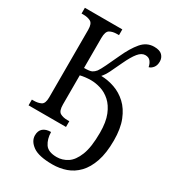

<svg xmlns="http://www.w3.org/2000/svg" viewBox="-226 -844 1099 1217"><g transform="rotate(30 323.5 -235.5)"><path d="M352 249Q251 249 207.5 217.5Q164 186 164 144Q164 110 184.5 92.5Q205 75 242 75Q243 126 266 160.5Q289 195 352 195Q393 195 429.5 171.5Q466 148 489.5 89Q513 30 513 -76Q513 -154 492.5 -204.5Q472 -255 439.5 -284Q407 -313 369.5 -324.5Q332 -336 298 -336Q277 -336 256.5 -333.5Q236 -331 220 -327V-114Q220 -66 241 -54Q262 -42 294 -42H308V0H34V-42H48Q79 -42 100.5 -53Q122 -64 122 -109V-604Q122 -649 100.5 -660.5Q79 -672 48 -672H34V-714H308V-672H294Q262 -672 241 -660Q220 -648 220 -600V-381Q262 -381 276.5 -388.5Q291 -396 303 -411Q315 -428 333 -465.5Q351 -503 376 -557Q410 -632 447.5 -676Q485 -720 539 -720Q580 -720 598 -701.5Q616 -683 616 -656Q616 -628 602.5 -611Q589 -594 572 -590Q568 -613 555 -629.5Q542 -646 517 -646Q490 -646 466 -617Q442 -588 414 -528Q390 -476 374 -444Q358 -412 340 -392Q390 -391 438.5 -374Q487 -357 526.5 -320.5Q566 -284 590 -224Q614 -164 614 -77Q614 15 592.5 77.5Q571 140 534.5 178Q498 216 451 232.5Q404 249 352 249Z"/></g></svg>

Font: Noto Serif SemiCondensed
Style: Regular
Weight: 400
Width: 4
Designer: Monotype Design Team
Foundry: Monotype Imaging Inc.
Version: Version 2.013